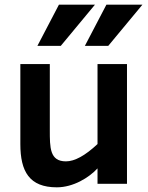

<svg xmlns="http://www.w3.org/2000/svg" viewBox="-20 -786 634 821"><path d="M223 15C293.2 15 360.6 -26.3 397 -66V0H523V-512H397V-170C344.3 -120.7 299.3 -96 262 -96C192.5 -96 193 -155 193 -230V-512H67V-170C67 -52.6 105.6 15 223 15ZM443 -590 589 -766H435L343 -590ZM240 -590 386 -766H232L140 -590Z"/></svg>

Font: Fog Sans
Style: Bold
Weight: 700
Foundry: Intel Corporation
Version: Version 1.00